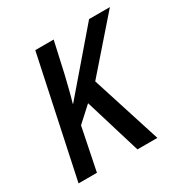

<svg xmlns="http://www.w3.org/2000/svg" viewBox="-130 -644 725 751"><g transform="rotate(-30 232.5 -268.0)"><path d="M14 0H97L136 -192L203 -253L280 0H370L270 -313L465 -536H371L152 -281H150Q158 -308 165.5 -338Q173 -368 180 -397L211 -536H128Z"/></g></svg>

Font: Noto Sans UI SemiCondensed
Style: Italic
Weight: 400
Width: 4
Italic angle: -12°
Designer: Monotype Design Team
Foundry: Monotype Imaging Inc.
Version: Version 1.901